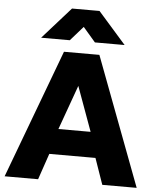

<svg xmlns="http://www.w3.org/2000/svg" viewBox="-61 -988 847 1040"><g transform="rotate(5 362.5 -468.5)"><path d="M3.5 0 265 -700H457.5L721.5 0H534.5L485 -142H234L185.5 0ZM271.5 -280.5H446.5L358.5 -522.5ZM135 -765 288 -937H437.5L589 -765H427.5L360 -843.5L291 -765Z"/></g></svg>

Font: Geologica
Style: Bold
Weight: 700
Designer: Sindre Bremnes, Frode Helland
Foundry: Monokrom Skriftforlag AS
Version: Version 1.010; ttfautohint (v1.8.4.7-5d5b);gftools[0.9.28]